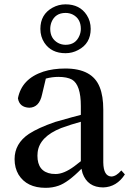

<svg xmlns="http://www.w3.org/2000/svg" viewBox="-20 -860 608 894"><path d="M285.2 -799.8Q237.3 -799.8 219.7 -756.8Q213.9 -741.2 213.9 -725.6Q213.9 -680.7 250 -660.2Q266.6 -651.4 285.2 -651.4Q332 -651.4 349.6 -693.4Q356.4 -709 356.4 -725.6Q356.4 -772.5 319.3 -792Q303.7 -799.8 285.2 -799.8ZM285.2 -612.3Q218.8 -612.3 186.5 -661.1Q168 -689.5 168 -725.6Q168 -793 224.6 -824.2Q252.9 -839.8 285.2 -839.8Q351.6 -839.8 383.8 -790Q402.3 -761.7 402.3 -725.6Q402.3 -657.2 343.8 -627Q316.4 -612.3 285.2 -612.3ZM356.4 -109.4V-293Q312.5 -281.2 264.6 -263.7Q164.1 -223.6 155.3 -151.4Q154.3 -142.6 154.3 -134.8Q154.3 -60.5 220.7 -50.8Q230.5 -49.8 239.3 -49.8Q277.3 -49.8 326.2 -85.9Q339.8 -95.7 356.4 -109.4ZM544.9 -66.4 561.5 -47.9Q523.4 10.7 460.9 12.7Q387.7 12.7 364.3 -53.7Q361.3 -63.5 359.4 -74.2Q295.9 -9.8 252 4.9Q224.6 14.6 192.4 14.6Q104.5 14.6 66.4 -46.9Q47.9 -78.1 47.9 -119.1Q47.9 -191.4 114.3 -236.3Q157.2 -264.6 236.3 -292Q335.9 -320.3 356.4 -325.2V-366.2Q356.4 -464.8 315.4 -489.3Q292 -502 252 -502Q222.7 -502 193.4 -494.1L175.8 -419.9Q163.1 -359.4 116.2 -358.4Q70.3 -360.4 63.5 -402.3Q81.1 -493.2 181.6 -526.4Q227.5 -541 284.2 -541Q410.2 -541 444.3 -454.1Q460.9 -413.1 460.9 -349.6V-103.5Q461.9 -39.1 499 -38.1Q521.5 -39.1 544.9 -66.4Z"/></svg>

Font: GenYoMin JP SemiBold
Style: Regular
Weight: 600
Version: Version 1.001;PS 1;hotconv 16.6.51;makeotf.lib2.5.65220 DEVE